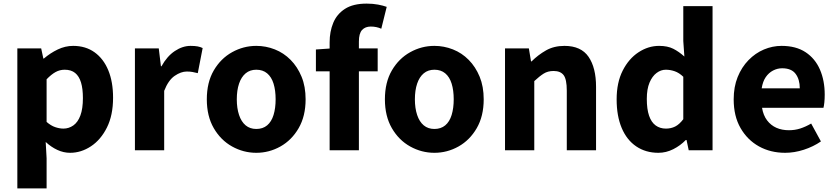

<svg xmlns="http://www.w3.org/2000/svg" viewBox="-20 -832 4628 1063"><path d="M76 211V-564H208L220 -508H223Q258 -538 299.5 -558Q341 -578 385 -578Q454 -578 503.5 -542.5Q553 -507 579.5 -443Q606 -379 606 -291Q606 -194 572 -126Q538 -58 483.5 -22Q429 14 368 14Q332 14 297.5 -2Q263 -18 233 -46L238 44V211ZM331 -120Q361 -120 386 -137.5Q411 -155 425 -192.5Q439 -230 439 -289Q439 -341 428.5 -375.5Q418 -410 396 -428Q374 -446 338 -446Q311 -446 287.5 -433Q264 -420 238 -393V-157Q262 -136 286 -128Q310 -120 331 -120Z M727 0V-564H859L871 -465H874Q905 -521 948 -549.5Q991 -578 1035 -578Q1059 -578 1074.5 -575Q1090 -572 1102 -566L1075 -427Q1059 -431 1045.5 -433.5Q1032 -436 1014 -436Q982 -436 947 -412Q912 -388 889 -329V0Z M1399 14Q1328 14 1265 -21Q1202 -56 1163.5 -122.5Q1125 -189 1125 -282Q1125 -376 1163.5 -442Q1202 -508 1265 -543Q1328 -578 1399 -578Q1452 -578 1501.5 -558.5Q1551 -539 1589 -500.5Q1627 -462 1649.5 -407.5Q1672 -353 1672 -282Q1672 -189 1633.5 -122.5Q1595 -56 1532.5 -21Q1470 14 1399 14ZM1399 -118Q1435 -118 1459 -138Q1483 -158 1494.5 -195.5Q1506 -233 1506 -282Q1506 -332 1494.5 -369Q1483 -406 1459 -426Q1435 -446 1399 -446Q1364 -446 1340 -426Q1316 -406 1303.5 -369Q1291 -332 1291 -282Q1291 -233 1303.5 -195.5Q1316 -158 1340 -138Q1364 -118 1399 -118Z M1805 0V-598Q1805 -657 1825 -705.5Q1845 -754 1890 -783Q1935 -812 2010 -812Q2045 -812 2073.5 -806.5Q2102 -801 2121 -794L2091 -673Q2064 -685 2033 -685Q2002 -685 1984.5 -666Q1967 -647 1967 -602V0ZM1729 -437V-558L1815 -564H2071V-437Z M2385 14Q2314 14 2251 -21Q2188 -56 2149.5 -122.5Q2111 -189 2111 -282Q2111 -376 2149.5 -442Q2188 -508 2251 -543Q2314 -578 2385 -578Q2438 -578 2487.5 -558.5Q2537 -539 2575 -500.5Q2613 -462 2635.5 -407.5Q2658 -353 2658 -282Q2658 -189 2619.5 -122.5Q2581 -56 2518.5 -21Q2456 14 2385 14ZM2385 -118Q2421 -118 2445 -138Q2469 -158 2480.5 -195.5Q2492 -233 2492 -282Q2492 -332 2480.5 -369Q2469 -406 2445 -426Q2421 -446 2385 -446Q2350 -446 2326 -426Q2302 -406 2289.5 -369Q2277 -332 2277 -282Q2277 -233 2289.5 -195.5Q2302 -158 2326 -138Q2350 -118 2385 -118Z M2776 0V-564H2908L2920 -492H2923Q2959 -528 3003 -553Q3047 -578 3105 -578Q3197 -578 3238.5 -517.5Q3280 -457 3280 -351V0H3118V-330Q3118 -393 3100.5 -416Q3083 -439 3045 -439Q3013 -439 2990 -424.5Q2967 -410 2938 -383V0Z M3625 14Q3555 14 3502.5 -21.5Q3450 -57 3422 -123.5Q3394 -190 3394 -282Q3394 -375 3427.5 -441Q3461 -507 3515 -542.5Q3569 -578 3629 -578Q3676 -578 3707.5 -562Q3739 -546 3769 -519L3763 -605V-798H3925V0H3793L3781 -57H3777Q3747 -26 3707.5 -6Q3668 14 3625 14ZM3667 -120Q3695 -120 3718 -131.5Q3741 -143 3763 -172V-407Q3740 -429 3715.5 -437.5Q3691 -446 3666 -446Q3639 -446 3615 -428Q3591 -410 3576 -374.5Q3561 -339 3561 -284Q3561 -228 3573.5 -191.5Q3586 -155 3610 -137.5Q3634 -120 3667 -120Z M4327 14Q4246 14 4182 -21.5Q4118 -57 4080 -123Q4042 -189 4042 -282Q4042 -351 4064 -405.5Q4086 -460 4124 -499Q4162 -538 4209.5 -558Q4257 -578 4307 -578Q4387 -578 4440 -543Q4493 -508 4519.5 -447Q4546 -386 4546 -308Q4546 -285 4544 -265.5Q4542 -246 4539 -235H4199Q4206 -193 4227 -165.5Q4248 -138 4278.5 -124.5Q4309 -111 4348 -111Q4381 -111 4410.5 -120.5Q4440 -130 4471 -148L4525 -49Q4483 -20 4430.5 -3Q4378 14 4327 14ZM4197 -343H4408Q4408 -392 4385 -423Q4362 -454 4310 -454Q4284 -454 4260 -441.5Q4236 -429 4219.5 -405Q4203 -381 4197 -343Z"/></svg>

Font: Noto Sans TC ExtraBold
Style: Regular
Weight: 800
Designer: Ryoko NISHIZUKA  (kana, bopomofo & ideographs); Paul D. Hunt (Latin, Greek & Cyrillic); Sandoll Communications , Soo-you
Foundry: Adobe
Version: Version 2.004-H2;hotconv 1.0.118;makeotfexe 2.5.65603